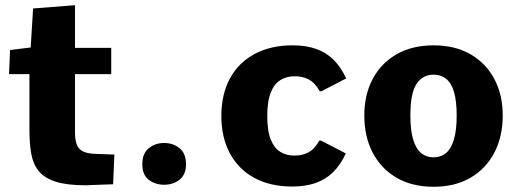

<svg xmlns="http://www.w3.org/2000/svg" viewBox="-20 -714 2009 745"><path d="M312 4.9Q240.2 4.9 196.8 -8.8Q153.3 -22.5 131.1 -49.3Q108.9 -76.2 101.6 -116Q94.2 -155.8 94.2 -207.5V-426.3H15.1L19 -520L99.1 -529.8L108.4 -681.2L271 -693.8V-528.3H411.6V-426.3H271V-201.2Q271 -172.9 277.3 -154.8Q283.7 -136.7 299.8 -127.7Q315.9 -118.7 344.7 -117.2Q364.7 -116.7 384.5 -115.7Q404.3 -114.7 423.8 -114.3L418.9 1Q392.1 2 365.2 2.9Q338.4 3.9 312 4.9Z M616.7 2.9Q583 2.9 557.6 -16.1Q532.2 -35.2 532.2 -76.7Q532.2 -118.7 557.4 -138.9Q582.5 -159.2 616.7 -159.2Q651.9 -159.2 676.8 -138.9Q701.7 -118.7 701.7 -76.7Q701.7 -36.6 676.8 -16.8Q651.9 2.9 616.7 2.9Z M1114.3 9.8Q1029.3 9.8 967.5 -23.4Q905.8 -56.6 872.3 -118.4Q838.9 -180.2 838.9 -264.2Q838.9 -348.6 872.6 -410.2Q906.2 -471.7 968.5 -504.9Q1030.8 -538.1 1115.7 -538.1Q1166.5 -538.1 1205.3 -524.7Q1244.1 -511.2 1273.2 -483.2Q1302.2 -455.1 1323.2 -409.7L1227.1 -359.9H1220.7Q1201.7 -393.6 1176.8 -406.2Q1151.9 -418.9 1121.1 -418Q1092.8 -418 1068.8 -403.8Q1044.9 -389.6 1031 -356Q1017.1 -322.3 1017.1 -264.2Q1017.1 -205.1 1030.8 -171.9Q1044.4 -138.7 1067.6 -124.8Q1090.8 -110.8 1119.6 -110.4Q1150.4 -109.4 1175 -121.8Q1199.7 -134.3 1219.2 -168.5H1225.6L1321.8 -118.7Q1300.8 -73.2 1271.7 -45.2Q1242.7 -17.1 1203.9 -3.7Q1165 9.8 1114.3 9.8Z M1662.6 10.7Q1579.1 10.7 1518.8 -24.4Q1458.5 -59.6 1426 -121.8Q1393.6 -184.1 1393.6 -266.1Q1393.6 -346.7 1426.3 -408Q1459 -469.2 1519.3 -503.7Q1579.6 -538.1 1662.6 -538.1Q1745.1 -538.1 1805.2 -503.7Q1865.2 -469.2 1897.9 -408Q1930.7 -346.7 1930.7 -266.1Q1930.7 -184.1 1898.2 -121.8Q1865.7 -59.6 1805.7 -24.4Q1745.6 10.7 1662.6 10.7ZM1662.6 -103.5Q1690.4 -103.5 1710.4 -120.1Q1730.5 -136.7 1741.2 -172.6Q1752 -208.5 1752 -266.1Q1752 -322.8 1741.5 -357.7Q1731 -392.6 1710.9 -408.4Q1690.9 -424.3 1662.6 -424.3Q1619.6 -424.3 1595.9 -387.9Q1572.3 -351.6 1572.3 -266.1Q1572.3 -208 1583.3 -172.1Q1594.2 -136.2 1614.3 -119.9Q1634.3 -103.5 1662.6 -103.5Z"/></svg>

Font: Comme ExtraBold
Style: Regular
Weight: 800
Version: Version 1.000;gftools[0.9.27]